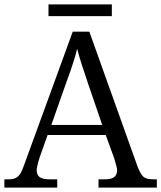

<svg xmlns="http://www.w3.org/2000/svg" viewBox="-20 -859 738 879"><path d="M0 0V-38H18Q38 -38 50.5 -43.5Q63 -49 72.5 -63.5Q82 -78 92 -108L313 -714H389L611 -93Q620 -71 628.5 -59Q637 -47 649.5 -42.5Q662 -38 682 -38H698V0H431V-38H460Q489 -38 502.5 -48Q516 -58 516 -80Q516 -87 513.5 -96.5Q511 -106 508 -116Q505 -126 503 -134L464 -241H198L162 -140Q159 -132 156 -120.5Q153 -109 150.5 -98Q148 -87 148 -80Q148 -58 162 -48Q176 -38 207 -38H242V0ZM215 -287H448L384 -474Q370 -515 356 -558Q342 -601 333 -636Q328 -614 320.5 -589Q313 -564 303.5 -537Q294 -510 284 -483ZM202 -785V-839H492V-785Z"/></svg>

Font: Noto Serif Hentaigana EL
Style: Regular
Weight: 400
Designer: Kazuhiro Yamada
Foundry: nipponia
Version: Version 1.000